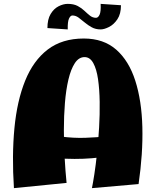

<svg xmlns="http://www.w3.org/2000/svg" viewBox="-20 -965 803 992"><path d="M455 7Q460 -17 467.5 -65Q475 -113 481.5 -175.5Q488 -238 492 -306Q496 -374 495 -439Q494 -504 486.5 -556Q479 -608 462 -639Q445 -670 417 -670Q387 -670 366.5 -638.5Q346 -607 333.5 -554Q321 -501 315.5 -433.5Q310 -366 310 -293Q310 -220 314 -149.5Q318 -79 324 -20L52 7Q41 -161 54.5 -302.5Q68 -444 110 -548Q152 -652 226.5 -709Q301 -766 413 -766Q515 -766 580.5 -708.5Q646 -651 679 -548Q712 -445 715.5 -308.5Q719 -172 696 -14ZM129 -162 169 -293Q231 -268 295 -259.5Q359 -251 420.5 -253Q482 -255 537 -261.5Q592 -268 637 -274L647 -193Q584 -163 498.5 -152Q413 -141 318 -145Q223 -149 129 -162ZM330 -813 225 -820Q225 -865 241.5 -892.5Q258 -920 282.5 -932.5Q307 -945 330 -945Q361 -945 381.5 -934Q402 -923 416.5 -909Q431 -895 445 -884Q459 -873 476 -873Q487 -873 494.5 -889Q502 -905 500 -945L605 -938Q605 -893 586.5 -865.5Q568 -838 543 -825.5Q518 -813 500 -813Q474 -813 454 -824Q434 -835 417.5 -849Q401 -863 386 -874Q371 -885 354 -885Q344 -885 336.5 -869Q329 -853 330 -813Z"/></svg>

Font: Marhey Light
Style: Regular
Weight: 300
Designer: Nur Syamsi & Bustanul Arifin
Foundry: Namelatype
Version: Version 1.000